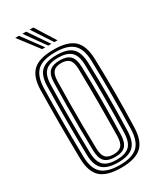

<svg xmlns="http://www.w3.org/2000/svg" viewBox="-244 -1063 961 1151"><g transform="rotate(-30 237.0 -488.0)"><path d="M236.5 8.4Q137.7 8.4 94.1 -31.5Q50.5 -71.5 48.7 -163.3Q47.7 -229.2 47.1 -287.5Q46.5 -345.8 46.5 -401.4Q46.5 -457 47.1 -514.6Q47.7 -572.3 48.7 -637.1Q50.5 -728.8 94.2 -768.6Q137.8 -808.4 236.5 -808.4Q333.8 -808.4 377.3 -768.7Q420.8 -728.9 423.6 -637.4Q425.5 -572.6 426.5 -515Q427.5 -457.5 427.4 -402Q427.3 -346.5 426.4 -288Q425.5 -229.5 423.6 -162.7Q420.8 -69.7 376.5 -30.7Q332.1 8.4 236.5 8.4ZM236.5 -10.1Q321 -10.1 359.8 -45.4Q398.5 -80.6 400.7 -163.9Q402.4 -226.1 403.1 -282.8Q403.9 -339.5 403.9 -395.3Q404 -451.1 403.2 -510.2Q402.5 -569.4 400.7 -636.4Q398.5 -719.1 360.1 -754.5Q321.6 -789.9 236.5 -789.9Q148.6 -789.9 111.1 -753.7Q73.6 -717.4 71.6 -636.4Q70.3 -578.5 69.7 -524Q69.1 -469.4 69.1 -413.6Q69.1 -357.7 69.7 -296.4Q70.2 -235.1 71.6 -163.9Q73.2 -78.7 113.3 -44.4Q153.5 -10.1 236.5 -10.1ZM236.5 -28.6Q161.8 -28.6 128.9 -60Q95.9 -91.4 94.5 -163.9Q93.5 -229.3 92.9 -287.4Q92.3 -345.5 92.3 -401.1Q92.3 -456.8 92.9 -514.4Q93.5 -572.1 94.5 -636.4Q95.9 -708.7 128.8 -740Q161.6 -771.4 236.5 -771.4Q309.2 -771.4 342.3 -740.2Q375.4 -709.1 377.8 -635.7Q379.6 -576.9 380.6 -520Q381.5 -463 381.5 -405.8Q381.5 -348.6 380.6 -288.9Q379.7 -229.2 377.8 -164.6Q375.5 -91.1 342.2 -59.9Q308.9 -28.6 236.5 -28.6ZM236.5 -47.2Q294.9 -47.2 324 -73.2Q353 -99.3 354.9 -165.3Q356.5 -226.7 357.3 -284.2Q358.1 -341.7 358.1 -398.3Q358.2 -454.9 357.4 -513.3Q356.7 -571.8 354.9 -635.1Q353 -700.5 324.3 -726.6Q295.5 -752.8 236.5 -752.8Q173.7 -752.8 146.3 -725.5Q118.8 -698.2 117.4 -635.7Q116 -571.6 115.3 -514.3Q114.6 -457 114.6 -401.7Q114.6 -346.3 115.3 -288.2Q116 -230.2 117.4 -164.6Q118.8 -102.4 146.1 -74.8Q173.4 -47.2 236.5 -47.2ZM236.5 -65.7Q186.2 -65.7 163.9 -88.9Q141.5 -112.2 140.5 -165.2Q138.8 -243.1 138.2 -320.3Q137.7 -397.4 138.2 -475.8Q138.8 -554.2 140.5 -635.5Q141.5 -689.5 164.7 -711.9Q187.9 -734.3 236.5 -734.3Q285.8 -734.3 308.1 -711.3Q330.4 -688.3 332 -634.7Q333.8 -574.8 334.8 -518.9Q335.7 -462.9 335.7 -407.1Q335.7 -351.3 334.9 -292.3Q334 -233.2 332.1 -167.1Q330.5 -113.6 308.7 -89.7Q286.9 -65.7 236.5 -65.7ZM236.5 -84.2Q273.1 -84.2 290.6 -102.9Q308.2 -121.6 309.1 -167.7Q309.9 -222.1 310.5 -276Q311.2 -329.9 311.3 -386Q311.5 -442.2 311 -503.2Q310.5 -564.2 309.1 -632.7Q308.2 -679.9 290 -697.9Q271.8 -715.8 236.5 -715.8Q198.9 -715.8 181.6 -697.4Q164.3 -678.9 163.2 -634.7Q161.5 -556.4 160.9 -481.8Q160.3 -407.1 160.8 -329.7Q161.3 -252.3 163.2 -165.6Q164.3 -122 181.3 -103.1Q198.3 -84.2 236.5 -84.2ZM179.5 -845 73.3 -983.9H98.9L201.3 -845ZM221.8 -845 123.1 -983.9H148.7L243.3 -845ZM263.9 -845 172.9 -983.9H198.5L285.6 -845Z"/></g></svg>

Font: Big Shoulders Inline Text Thin
Style: Regular
Weight: 100
Designer: Patric King
Foundry: XO Type Co
Version: Version 2.002